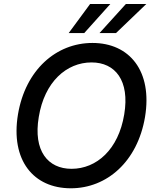

<svg xmlns="http://www.w3.org/2000/svg" viewBox="-20 -958 808 987"><path d="M333.1 -788H413L547.2 -937.5H443.2ZM491.5 -788H576.3L732.2 -937.5H627.1ZM725.5 -356.5C764.6 -592.7 646 -737.2 455.3 -737.2C269.2 -737.2 110.8 -599.4 72.4 -370C33.4 -134.2 152 9.9 344.1 9.9C529.1 9.9 686.8 -127.1 725.5 -356.5ZM618.6 -370C589.1 -189.6 476.6 -90.2 347.7 -90.2C226.2 -90.2 149.9 -182.5 179.3 -356.5C208.5 -536.9 321.7 -637.1 450.6 -637.1C572.4 -637.1 647.7 -544 618.6 -370Z"/></svg>

Font: TID UI Medium
Style: Italic
Weight: 500
Italic angle: -9.39999°
Designer: The TID Project Authors
Foundry: Bakken & Bæck
Version: Version 1.001;hotconv 1.0.109;makeotfexe 2.5.65596